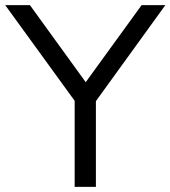

<svg xmlns="http://www.w3.org/2000/svg" viewBox="-33 -725 661 745"><path d="M256.7 0V-365.1L275.2 -308.3L-12.7 -705H83.2L310.2 -391.5H289L516.4 -705H608.5L321.6 -308.3L339.1 -365.1V0Z"/></svg>

Font: Nunito Sans 12pt ExtraLight
Style: Regular
Weight: 200
Designer: Vernon Adams
Foundry: Vernon Adams
Version: Version 3.101;gftools[0.9.27]